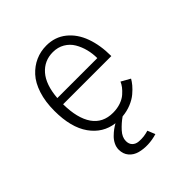

<svg xmlns="http://www.w3.org/2000/svg" viewBox="-197 -638 963 963"><g transform="rotate(-45 285.0 -156.0)"><path d="M360.5 189Q329.5 198.5 297.5 199.8Q265.5 201 237.8 193.5Q210 186 192.5 165.5Q175 145 175 114Q175 96 183.5 78.8Q192 61.5 205.8 48Q219.5 34.5 231.8 25.5Q244 16.5 257.5 9Q179 -1 131.8 -67.5Q84.5 -134 84.5 -251.5Q84.5 -316.5 101 -367.2Q117.5 -418 146 -449Q174.5 -480 210.5 -496Q246.5 -512 288 -512Q349 -512 393.2 -476.5Q437.5 -441 459.2 -381Q481 -321 481 -244H139Q140 -144 177.2 -90.2Q214.5 -36.5 286 -36.5Q316 -36.5 341 -45.2Q366 -54 382 -68.2Q398 -82.5 407.8 -95.2Q417.5 -108 423 -121L471 -94Q463.5 -80.5 451 -65.5Q438.5 -50.5 418.8 -33.8Q399 -17 369.8 -5Q340.5 7 307 10Q278.5 30 254.8 56Q231 82 231 109Q231 130.5 243.2 142.5Q255.5 154.5 274.2 156.2Q293 158 310.5 155.8Q328 153.5 344 148.5ZM287.5 -465.5Q226.5 -465.5 187 -420.5Q147.5 -375.5 140.5 -286.5H424Q424 -319 416.2 -349.5Q408.5 -380 392.8 -406.8Q377 -433.5 349.8 -449.5Q322.5 -465.5 287.5 -465.5Z"/></g></svg>

Font: League Mono Narrow UltraLight
Style: Regular
Weight: 200
Width: 3
Designer: Tyler Finck
Foundry: The League of Moveable Type / Tyler Finck
Version: Version 2.210